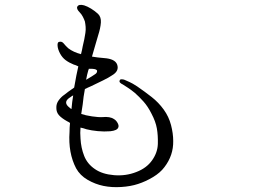

<svg xmlns="http://www.w3.org/2000/svg" viewBox="-20 -736 1040 787"><path d="M259 -300Q239 -320 269 -338Q272 -340 274.5 -342Q277 -344 280 -345Q278 -332 276 -318Q274 -304 273 -289Q269 -291 266 -294Q263 -297 259 -300ZM357 -454Q378 -453 378 -445Q378 -437 370 -432Q366 -429 355.5 -422.5Q345 -416 333 -409Q335 -419 337 -429Q339 -439 342 -448Q344 -452 344 -454Q348 -454 351.5 -454Q355 -454 357 -454ZM651 -287Q630 -316 602 -338Q574 -360 542 -382Q522 -395 511.5 -399.5Q501 -404 490 -409Q485 -411 478.5 -411Q472 -411 471 -407Q468 -402 472 -397.5Q476 -393 483 -390Q489 -386 502.5 -377.5Q516 -369 533 -355Q550 -340 568 -320Q586 -300 601 -270Q618 -238 623 -209.5Q628 -181 627 -146Q626 -111 603.5 -79Q581 -47 539 -31Q496 -14 447.5 -18Q399 -22 369 -43Q338 -64 325 -97Q312 -130 310 -168Q308 -192 310 -213Q316 -212 322.5 -210Q329 -208 335 -206Q355 -201 381 -198.5Q407 -196 432 -198Q461 -201 465 -214Q468 -221 462 -232Q456 -243 447 -248Q431 -259 400 -256Q384 -255 357 -259Q330 -263 313 -269Q314 -279 316 -288.5Q318 -298 319 -308Q322 -340 328 -371Q334 -374 340.5 -377Q347 -380 354 -383Q379 -395 402.5 -406.5Q426 -418 439 -427Q470 -445 460 -472Q451 -495 406 -498Q380 -500 357 -504Q363 -526 370 -549Q377 -572 382 -590Q392 -621 393.5 -643.5Q395 -666 382 -679Q369 -691 353.5 -700.5Q338 -710 325 -714Q303 -720 297 -709Q292 -700 307 -685Q314 -678 319.5 -667.5Q325 -657 328 -648Q330 -638 331 -626Q332 -614 330 -601Q328 -588 325.5 -575Q323 -562 319 -546Q318 -538 316 -530.5Q314 -523 312 -514Q281 -522 260 -538Q249 -548 241 -558Q233 -568 221 -564Q215 -562 216 -548Q217 -534 226 -517Q235 -500 249 -489.5Q263 -479 283 -471Q288 -470 292 -468Q296 -466 301 -464Q297 -448 293 -426.5Q289 -405 284 -377Q271 -368 260.5 -360.5Q250 -353 243 -347Q232 -340 221 -325.5Q210 -311 211 -293Q211 -276 221.5 -264Q232 -252 255 -239Q258 -238 261 -236Q264 -234 267 -232Q266 -223 265.5 -213.5Q265 -204 265 -195Q259 -109 292 -46Q308 -17 339 1Q370 19 404 26Q438 33 477 30.5Q516 28 546 18Q577 8 607 -10Q637 -28 654 -51Q691 -99 690 -158Q690 -189 681 -223.5Q672 -258 651 -287Z"/></svg>

Font: Hannari
Style: Regular
Weight: 400
Version: Version 1.12